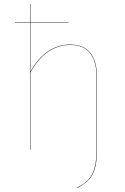

<svg xmlns="http://www.w3.org/2000/svg" viewBox="-20 -750 625 961"><path d="M465 -368V0Q465 58 455 93Q445 128 424.5 149.5Q404 171 367 191L366 189Q403 170 423 148.5Q443 127 453 92Q463 57 463 -1V-368Q463 -443 431 -484Q399 -525 331 -525Q209 -525 132 -387V0H130V-638H55V-640H130V-730H132V-640H323V-638H132V-391Q209 -527 331 -527Q399 -527 432 -485.5Q465 -444 465 -368Z"/></svg>

Font: FiraGO Two
Style: Regular
Weight: 100
Designer: bBox Type
Foundry: bBox Type GmbH
Version: Version 1.001